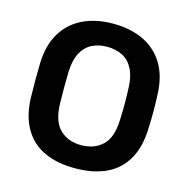

<svg xmlns="http://www.w3.org/2000/svg" viewBox="-106 -812 907 924"><g transform="rotate(15 347.5 -350.0)"><path d="M347 10Q258 10 194 -19.5Q130 -49 94 -110.5Q58 -172 55 -264Q54 -307 54 -349Q54 -391 55 -435Q58 -526 95 -587Q132 -648 196.5 -679Q261 -710 347 -710Q433 -710 498 -679Q563 -648 600 -587Q637 -526 640 -435Q642 -391 642 -349Q642 -307 640 -264Q637 -172 601 -110.5Q565 -49 500.5 -19.5Q436 10 347 10ZM347 -105Q412 -105 453 -143.5Q494 -182 497 -269Q499 -313 499 -350.5Q499 -388 497 -431Q495 -489 475.5 -525.5Q456 -562 423 -578.5Q390 -595 347 -595Q305 -595 272 -578.5Q239 -562 219.5 -525.5Q200 -489 198 -431Q197 -388 197 -350.5Q197 -313 198 -269Q201 -182 242 -143.5Q283 -105 347 -105Z"/></g></svg>

Font: Rubik Light Medium
Style: Regular
Weight: 500
Version: Version 2.104